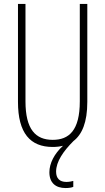

<svg xmlns="http://www.w3.org/2000/svg" viewBox="-20 -734 533 972"><path d="M264 135C264 84 301 31 352 -20C395 -53 422 -114 422 -218V-714H384V-221C384 -73 329 -26 247 -26C160 -26 109 -79 109 -221V-714H71V-218C71 -60 133 10 247 10C265 10 283 8 299 4C255 44 230 93 230 138C230 192 262 218 312 218C327 218 342 216 351 212V182C344 184 330 187 316 187C282 187 264 169 264 135Z"/></svg>

Font: Noto Sans Armenian ExtraCondensed ExtraLight
Style: Regular
Weight: 200
Width: 2
Designer: Monotype Design Team
Foundry: Monotype Imaging Inc.
Version: Version 2.008